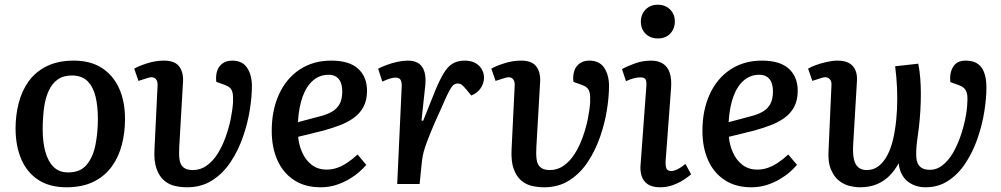

<svg xmlns="http://www.w3.org/2000/svg" viewBox="-20 -780 4244 814"><path d="M262 14Q191 14 143 -17Q95 -48 70.5 -104.5Q46 -161 46 -236Q46 -292 59.5 -344Q73 -396 102 -436Q131 -476 178.5 -499.5Q226 -523 293 -523Q363 -523 411 -492.5Q459 -462 484.5 -406.5Q510 -351 510 -275Q510 -218 496.5 -166Q483 -114 453.5 -73.5Q424 -33 376.5 -9.5Q329 14 262 14ZM269 -49Q320 -49 347 -81Q374 -113 384.5 -165Q395 -217 395 -276Q395 -330 385 -371Q375 -412 351 -436Q327 -460 284 -460Q248 -460 224 -442.5Q200 -425 186 -394Q172 -363 166.5 -321.5Q161 -280 161 -231Q161 -177 172.5 -136Q184 -95 207.5 -72Q231 -49 269 -49Z M964 -523Q1008 -523 1028 -492Q1048 -461 1048 -416Q1048 -370 1039 -313.5Q1030 -257 1010 -199.5Q990 -142 958 -93.5Q926 -45 880 -15.5Q834 14 773 14Q748 14 722.5 8.5Q697 3 676.5 -14Q656 -31 644 -63.5Q632 -96 635 -149L648 -416Q649 -431 644 -440Q639 -449 630.5 -451.5Q622 -454 608 -450L567 -437L549 -489Q568 -500 603.5 -511.5Q639 -523 675 -523Q721 -523 739.5 -498.5Q758 -474 756 -434L740 -158Q738 -127 741 -104.5Q744 -82 757.5 -70.5Q771 -59 797 -59Q830 -59 856.5 -78Q883 -97 902.5 -128Q922 -159 936 -197.5Q950 -236 958 -275Q966 -314 968 -347Q969 -373 966 -386.5Q963 -400 955 -407.5Q947 -415 933 -420L897 -433Q894 -459 900.5 -479Q907 -499 923.5 -511Q940 -523 964 -523Z M1384 -523Q1461 -523 1498.5 -488.5Q1536 -454 1536 -395Q1536 -355 1521 -327Q1506 -299 1479.5 -280Q1453 -261 1419.5 -248.5Q1386 -236 1350 -226L1244 -200Q1247 -166 1261 -134Q1275 -102 1301 -81.5Q1327 -61 1365 -61Q1387 -61 1408 -68Q1429 -75 1450.5 -89Q1472 -103 1496 -125L1533 -81Q1521 -67 1503 -51Q1485 -35 1459.5 -20Q1434 -5 1404 4.5Q1374 14 1339 14Q1273 14 1226.5 -16.5Q1180 -47 1156 -101Q1132 -155 1132 -225Q1132 -313 1163 -380.5Q1194 -448 1251 -485.5Q1308 -523 1384 -523ZM1431 -392Q1431 -412 1425.5 -428Q1420 -444 1407 -453.5Q1394 -463 1373 -463Q1336 -463 1308 -439.5Q1280 -416 1263.5 -371.5Q1247 -327 1243 -262L1333 -286Q1366 -294 1387.5 -306.5Q1409 -319 1420 -339.5Q1431 -360 1431 -392Z M1683 -412Q1684 -431 1678.5 -441Q1673 -451 1657 -451Q1647 -451 1633.5 -447Q1620 -443 1601 -434L1583 -489Q1599 -497 1620.5 -505Q1642 -513 1665.5 -518Q1689 -523 1709 -523Q1752 -523 1770 -496Q1788 -469 1783 -418L1767 -269L1774 -268L1826 -398Q1845 -443 1862 -471Q1879 -499 1900 -511Q1921 -523 1950 -523Q1978 -523 1996 -512.5Q2014 -502 2023 -485.5Q2032 -469 2032 -451Q2032 -428 2018.5 -407Q2005 -386 1978 -375L1956 -402Q1944 -416 1937 -421Q1930 -426 1920 -426Q1913 -426 1906.5 -422.5Q1900 -419 1893 -408.5Q1886 -398 1876.5 -378.5Q1867 -359 1853 -326Q1823 -261 1807 -221.5Q1791 -182 1783 -158.5Q1775 -135 1772 -117.5Q1769 -100 1767 -79L1759 0H1664Z M2478 -523Q2522 -523 2542 -492Q2562 -461 2562 -416Q2562 -370 2553 -313.5Q2544 -257 2524 -199.5Q2504 -142 2472 -93.5Q2440 -45 2394 -15.5Q2348 14 2287 14Q2262 14 2236.5 8.5Q2211 3 2190.5 -14Q2170 -31 2158 -63.5Q2146 -96 2149 -149L2162 -416Q2163 -431 2158 -440Q2153 -449 2144.5 -451.5Q2136 -454 2122 -450L2081 -437L2063 -489Q2082 -500 2117.5 -511.5Q2153 -523 2189 -523Q2235 -523 2253.5 -498.5Q2272 -474 2270 -434L2254 -158Q2252 -127 2255 -104.5Q2258 -82 2271.5 -70.5Q2285 -59 2311 -59Q2344 -59 2370.5 -78Q2397 -97 2416.5 -128Q2436 -159 2450 -197.5Q2464 -236 2472 -275Q2480 -314 2482 -347Q2483 -373 2480 -386.5Q2477 -400 2469 -407.5Q2461 -415 2447 -420L2411 -433Q2408 -459 2414.5 -479Q2421 -499 2437.5 -511Q2454 -523 2478 -523Z M2720 -411Q2722 -434 2717 -443Q2712 -452 2696 -452Q2683 -452 2668.5 -448.5Q2654 -445 2634 -436L2617 -487Q2636 -498 2670 -510.5Q2704 -523 2740 -523Q2770 -523 2790 -510.5Q2810 -498 2819 -472.5Q2828 -447 2825 -406L2802 -98Q2801 -76 2805.5 -65.5Q2810 -55 2826 -55Q2837 -55 2852.5 -62.5Q2868 -70 2886 -85L2910 -41Q2899 -31 2879 -18Q2859 -5 2833.5 4.5Q2808 14 2779 14Q2745 14 2726 1Q2707 -12 2700 -34.5Q2693 -57 2696 -85ZM2697 -688Q2697 -719 2717 -739.5Q2737 -760 2769 -760Q2791 -760 2807 -750.5Q2823 -741 2832 -725.5Q2841 -710 2841 -689Q2841 -658 2821.5 -637.5Q2802 -617 2769 -617Q2737 -617 2717 -637Q2697 -657 2697 -688Z M3210 -523Q3287 -523 3324.5 -488.5Q3362 -454 3362 -395Q3362 -355 3347 -327Q3332 -299 3305.5 -280Q3279 -261 3245.5 -248.5Q3212 -236 3176 -226L3070 -200Q3073 -166 3087 -134Q3101 -102 3127 -81.5Q3153 -61 3191 -61Q3213 -61 3234 -68Q3255 -75 3276.5 -89Q3298 -103 3322 -125L3359 -81Q3347 -67 3329 -51Q3311 -35 3285.5 -20Q3260 -5 3230 4.5Q3200 14 3165 14Q3099 14 3052.5 -16.5Q3006 -47 2982 -101Q2958 -155 2958 -225Q2958 -313 2989 -380.5Q3020 -448 3077 -485.5Q3134 -523 3210 -523ZM3257 -392Q3257 -412 3251.5 -428Q3246 -444 3233 -453.5Q3220 -463 3199 -463Q3162 -463 3134 -439.5Q3106 -416 3089.5 -371.5Q3073 -327 3069 -262L3159 -286Q3192 -294 3213.5 -306.5Q3235 -319 3246 -339.5Q3257 -360 3257 -392Z M3873 -510Q3879 -481 3881.5 -448.5Q3884 -416 3884 -382Q3884 -347 3882 -312Q3880 -277 3876 -242Q3872 -207 3867 -174Q3863 -137 3865 -111.5Q3867 -86 3881 -73Q3895 -60 3923 -60Q3951 -60 3975.5 -79Q4000 -98 4018.5 -129Q4037 -160 4050.5 -198Q4064 -236 4072 -274.5Q4080 -313 4081 -345Q4083 -371 4079 -385Q4075 -399 4067 -406.5Q4059 -414 4045 -419L4009 -432Q4005 -471 4021 -497Q4037 -523 4074 -523Q4120 -523 4141 -494Q4162 -465 4162 -409Q4162 -363 4153 -306.5Q4144 -250 4124.5 -193.5Q4105 -137 4074.5 -90Q4044 -43 4001.5 -14.5Q3959 14 3904 14Q3885 14 3867 9Q3849 4 3832.5 -7.5Q3816 -19 3804.5 -39Q3793 -59 3790 -88Q3772 -55 3748.5 -32.5Q3725 -10 3695 2Q3665 14 3626 14Q3606 14 3582.5 8.5Q3559 3 3537.5 -13.5Q3516 -30 3502.5 -62.5Q3489 -95 3493 -149L3505 -418Q3506 -433 3500.5 -441Q3495 -449 3486 -451.5Q3477 -454 3464 -450L3424 -437L3406 -489Q3419 -497 3440 -504.5Q3461 -512 3485.5 -517.5Q3510 -523 3531 -523Q3562 -523 3580.5 -512Q3599 -501 3607 -481.5Q3615 -462 3613 -435L3597 -165Q3595 -130 3600 -106Q3605 -82 3619 -70.5Q3633 -59 3655 -59Q3683 -59 3704.5 -75.5Q3726 -92 3741.5 -121Q3757 -150 3766 -188Q3775 -226 3779.5 -270.5Q3784 -315 3784 -361Q3784 -385 3783 -407.5Q3782 -430 3780 -453Q3778 -476 3775 -499Z"/></svg>

Font: Literata Medium
Style: Italic
Weight: 500
Italic angle: -2°
Designer: Latin by Veronika Burian and Jose Scaglione. Greek by Irene Vlachou. Cyrillic by Vera Evstafieva
Foundry: TypeTogether
Version: Version 3.103;gftools[0.9.29]